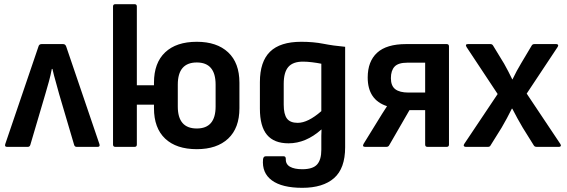

<svg xmlns="http://www.w3.org/2000/svg" viewBox="-20 -703 2714 919"><path d="M14 0Q1 0 5 -13L164 -480Q167 -492 179 -492H282Q293 -492 297 -480L456 -13Q460 0 447 0H347Q338 0 335 -9L263 -253Q255 -284 246.5 -313Q238 -342 231 -373H228Q222 -341 214 -312.5Q206 -284 197 -253L125 -9Q122 0 113 0Z M532 0Q521 0 521 -11V-672Q521 -683 532 -683H624Q635 -683 635 -672V-295H717V-307Q717 -402 770.5 -452.5Q824 -503 922 -503Q1018 -503 1072 -452.5Q1126 -402 1126 -307V-185Q1126 -90 1072 -39.5Q1018 11 922 11Q824 11 770.5 -39.5Q717 -90 717 -185V-202H635V-11Q635 0 624 0ZM922 -88Q1012 -88 1012 -193V-298Q1012 -404 922 -404Q831 -404 831 -298V-193Q831 -88 922 -88Z M1427 196Q1330 196 1281.5 160.5Q1233 125 1239 59Q1241 45 1252 45H1338Q1348 45 1348 58Q1347 83 1368 95Q1389 107 1427 107Q1477 107 1497.5 84.5Q1518 62 1518 14V-23Q1518 -38 1518 -52.5Q1518 -67 1519 -83H1518Q1444 -17 1361 -17Q1292 -17 1258 -57.5Q1224 -98 1224 -183V-310Q1224 -408 1272.5 -455.5Q1321 -503 1422 -503Q1480 -503 1528 -493.5Q1576 -484 1632 -479V2Q1632 103 1579 149.5Q1526 196 1427 196ZM1405 -115Q1454 -115 1518 -171V-398Q1498 -402 1474 -405Q1450 -408 1430 -408Q1382 -408 1360 -382.5Q1338 -357 1338 -302V-202Q1338 -156 1353.5 -135.5Q1369 -115 1405 -115Z M1728 0Q1713 0 1720 -14L1786 -121Q1797 -139 1808.5 -157.5Q1820 -176 1832 -194V-195Q1740 -225 1740 -332Q1740 -409 1785 -450.5Q1830 -492 1924 -492H2118Q2129 -492 2129 -481V-11Q2129 0 2118 0H2026Q2015 0 2015 -11V-176H1940L1843 -8Q1839 0 1829 0ZM1935 -260H2015V-403H1930Q1886 -403 1868.5 -384Q1851 -365 1851 -329Q1851 -292 1872 -276Q1893 -260 1935 -260Z M2209 0Q2203 0 2200.5 -4Q2198 -8 2202 -14L2362 -253L2213 -478Q2205 -492 2220 -492H2327Q2336 -492 2340 -485L2393 -398Q2403 -381 2412.5 -362Q2422 -343 2432 -323H2433Q2443 -344 2453.5 -363.5Q2464 -383 2475 -401L2525 -485Q2529 -492 2538 -492H2643Q2649 -492 2651 -488Q2653 -484 2649 -478L2501 -255L2662 -14Q2666 -8 2664 -4Q2662 0 2656 0H2549Q2539 0 2535 -7L2482 -92Q2456 -136 2432 -183H2430Q2418 -159 2406 -136.5Q2394 -114 2381 -92L2328 -7Q2325 0 2315 0Z"/></svg>

Font: Sofia Sans Semi Condensed
Style: Bold
Weight: 700
Designer: Botio Nikoltchev, Ani Petrova
Foundry: lettersoup
Version: Version 4.100; ttfautohint (v1.8.4.7-5d5b)